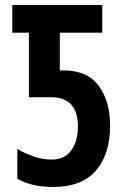

<svg xmlns="http://www.w3.org/2000/svg" viewBox="-20 -734 502 764"><path d="M418 -234Q418 -332 372.5 -393Q327 -454 232 -454H218V-604H387V-714H29V-604H95V-347H184Q290 -347 290 -230Q290 -172 263.5 -135.5Q237 -99 185 -99Q151 -99 115.5 -111Q80 -123 49 -141V-23Q105 10 192 10Q305 10 361.5 -55Q418 -120 418 -234Z"/></svg>

Font: Noto Sans UI Condensed
Style: Bold
Weight: 700
Width: 3
Designer: Monotype Design Team
Foundry: Monotype Imaging Inc.
Version: 1.001